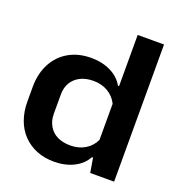

<svg xmlns="http://www.w3.org/2000/svg" viewBox="-133 -839 891 959"><g transform="rotate(20 312.5 -360.0)"><path d="M259 9Q207 9 165.5 -8Q124 -25 94 -56Q64 -87 48 -131Q32 -175 32 -228V-305Q32 -376 60 -429.5Q88 -483 139 -512.5Q190 -542 259 -542Q317 -542 362.5 -519.5Q408 -497 430 -457H436V-729H576V0H449L436 -77H430Q408 -36 362.5 -13.5Q317 9 259 9ZM308 -95Q352 -95 385.5 -115Q419 -135 436 -171V-363Q419 -398 385.5 -418Q352 -438 308 -438Q268 -438 239 -423.5Q210 -409 193.5 -382.5Q177 -356 177 -317V-216Q177 -179 193.5 -151Q210 -123 239 -109Q268 -95 308 -95Z"/></g></svg>

Font: Hubot Sans Condensed ExtraLight SemiBold
Style: Regular
Weight: 600
Version: Version 2.000